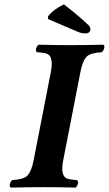

<svg xmlns="http://www.w3.org/2000/svg" viewBox="-20 -850 494 872"><path d="M270.5 -830.1Q223.6 -808.6 197.3 -774.9L198.7 -763.2L334.5 -705.1Q350.6 -698.2 368.7 -698.2Q383.8 -698.2 389.6 -710Q390.6 -711.9 390.6 -712.9Q391.1 -726.6 383.8 -733.9Q343.3 -773.4 270.5 -830.1ZM210.9 -522.9Q224.1 -590.8 195.3 -605Q181.6 -610.8 147.9 -612.8Q138.2 -620.1 147.5 -638.2Q151.4 -644 154.8 -647Q230.5 -645 303.2 -645Q371.1 -645 449.2 -647Q459 -639.6 449.7 -621.6Q445.8 -615.7 441.9 -612.8Q391.6 -609.9 374.5 -593.8Q355 -573.7 345.2 -522.9L267.1 -122.1Q253.9 -54.2 282.2 -40Q295.4 -34.2 329.1 -32.2Q339.4 -24.9 330.6 -6.8Q327.1 -1 323.2 2Q247.6 0 176.8 0Q106.9 0 28.8 2Q19 -5.4 28.3 -23.4Q32.2 -29.3 36.1 -32.2Q86.4 -35.2 103.5 -51.3Q123 -71.3 132.8 -122.1Z"/></svg>

Font: Linux Libertine Capitals O
Style: Bold Italic Samll Caps
Weight: 400
Italic angle: -12°
Designer: Philipp H. Poll
Foundry: Philipp H. Poll
Version: Version 5.0.4